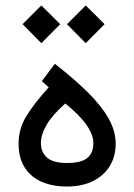

<svg xmlns="http://www.w3.org/2000/svg" viewBox="-20 -683 490 701"><path d="M218.3 -305.2Q270.5 -263.2 295.7 -227.1Q320.8 -190.9 320.8 -161.1Q320.8 -123.5 298.1 -105.7Q275.4 -87.9 224.6 -87.9Q174.3 -87.9 151.9 -107.4Q129.4 -127 129.4 -160.6Q129.4 -192.4 150.9 -228.5Q172.4 -264.6 218.3 -305.2ZM180.2 -450.2 132.8 -386.7 157.7 -364.3Q103 -303.2 75.4 -257.8Q47.9 -212.4 47.9 -158.2Q47.9 -107.4 69.6 -72.5Q91.3 -37.6 131.1 -19.8Q170.9 -2 225.1 -2Q278.3 -2 318.1 -21.2Q357.9 -40.5 380.1 -75.7Q402.3 -110.8 402.3 -158.2Q402.3 -205.1 376.2 -251Q350.1 -296.9 300.5 -345.9Q251 -395 180.2 -450.2ZM224.6 -594.7 293 -525.4 361.8 -594.7 293 -663.1ZM62.5 -594.7 130.9 -525.4 199.7 -594.7 130.9 -663.1Z"/></svg>

Font: Vazir Variable Regular
Style: Regular
Weight: 400
Designer: Saber Rastikerdar
Foundry: Saber Rastikerdar
Version: Version 30.1.0